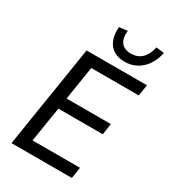

<svg xmlns="http://www.w3.org/2000/svg" viewBox="-221 -1039 1019 1149"><g transform="rotate(30 288.5 -465.0)"><path d="M48 0 160 -705H577L565 -628H237L200 -396H506L495 -319H188L149 -77H477L465 0ZM389 -760Q344 -760 313 -779.5Q282 -799 268 -835.5Q254 -872 258 -923L315 -930Q309 -877 330.5 -849Q352 -821 398 -821Q444 -821 473 -849Q502 -877 513 -930L568 -923Q552 -846 504 -803Q456 -760 389 -760Z"/></g></svg>

Font: Nunito Sans 10pt SemiCondensed Medium
Style: Italic
Weight: 500
Width: 4
Italic angle: -9°
Designer: Vernon Adams
Foundry: Vernon Adams
Version: Version 3.101;gftools[0.9.27]